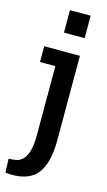

<svg xmlns="http://www.w3.org/2000/svg" viewBox="-151 -705 546 976"><g transform="rotate(15 121.5 -217.5)"><path d="M198 -5Q198 123 148.5 178.5Q99 234 -14 223L-17 150Q4 150 23.5 146Q43 142 58 126.5Q73 111 82 80Q91 49 91 -5V-366H10V-449H198ZM89 -660H198V-542H89Z"/></g></svg>

Font: Zilla Slab SemiBold
Style: Regular
Weight: 600
Designer: Typotheque.com
Foundry: Typotheque type foundry
Version: Version 1.1; 2017